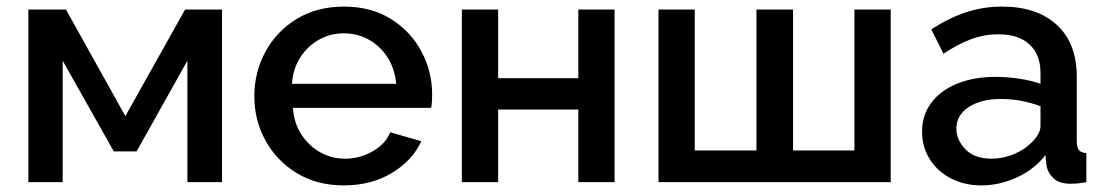

<svg xmlns="http://www.w3.org/2000/svg" viewBox="-20 -552 3351 582"><path d="M66 0V-523H180L360 -200L541 -523H653V0H548V-368L394 -93H325L170 -368V0Z M1022 10Q941 10 880 -27Q819 -64 785 -125.5Q751 -187 751 -260Q751 -334 785 -396Q819 -458 880 -495Q941 -532 1023 -532Q1105 -532 1165 -494.5Q1225 -457 1257.5 -396Q1290 -335 1290 -265Q1290 -240 1287 -225H868Q871 -179 893.5 -144.5Q916 -110 950.5 -90.5Q985 -71 1026 -71Q1070 -71 1109 -93Q1148 -115 1163 -151L1257 -124Q1230 -65 1167.5 -27.5Q1105 10 1022 10ZM865 -298H1181Q1177 -343 1155 -377.5Q1133 -412 1098.5 -431.5Q1064 -451 1022 -451Q981 -451 946.5 -431.5Q912 -412 890 -377.5Q868 -343 865 -298Z M1380 0V-523H1490V-315H1733V-523H1843V0H1733V-220H1490V0Z M1976 0V-523H2086V-96H2273V-523H2384V-96H2570V-523H2680V0Z M2775 -153Q2775 -203 2803 -240.5Q2831 -278 2881.5 -298.5Q2932 -319 2998 -319Q3033 -319 3069.5 -313.5Q3106 -308 3134 -298V-331Q3134 -386 3101 -417Q3068 -448 3006 -448Q2963 -448 2923 -433Q2883 -418 2840 -389L2803 -463Q2855 -497 2907.5 -514.5Q2960 -532 3018 -532Q3123 -532 3183.5 -476.5Q3244 -421 3244 -319V-124Q3244 -105 3250.5 -97Q3257 -89 3273 -88V0Q3258 3 3246 4Q3234 5 3226 5Q3190 5 3172.5 -12.5Q3155 -30 3152 -52L3149 -82Q3115 -38 3062 -14Q3009 10 2955 10Q2903 10 2862 -11.5Q2821 -33 2798 -70Q2775 -107 2775 -153ZM3108 -121Q3134 -147 3134 -170V-230Q3075 -252 3014 -252Q2954 -252 2916.5 -227.5Q2879 -203 2879 -162Q2879 -128 2906.5 -99.5Q2934 -71 2986 -71Q3021 -71 3054 -85Q3087 -99 3108 -121Z"/></svg>

Font: Raleway SemiBold
Style: Regular
Weight: 600
Designer: Matt McInerney, Pablo Impallari, Rodrigo Fuenzalida
Foundry: Matt McInerney, Pablo Impallari, Rodrigo Fuenzalida
Version: Version 4.026